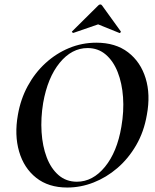

<svg xmlns="http://www.w3.org/2000/svg" viewBox="-20 -827 695 859"><path d="M281 12Q197 12 142 -31.5Q87 -75 65.5 -149Q44 -223 60 -313Q72 -383 104 -442Q136 -501 183.5 -544.5Q231 -588 289 -612Q347 -636 411 -636Q497 -636 553 -593Q609 -550 631.5 -477Q654 -404 637 -313Q624 -237 589 -177Q554 -117 505 -75Q456 -33 398.5 -10.5Q341 12 281 12ZM324 -14Q395 -14 449.5 -80.5Q504 -147 523 -260Q535 -329 530.5 -392Q526 -455 506.5 -504.5Q487 -554 453 -583Q419 -612 372 -612Q301 -612 247 -546Q193 -480 173 -366Q162 -299 166 -236Q170 -173 189 -123Q208 -73 242 -43.5Q276 -14 324 -14ZM309 -680Q307 -679 303.5 -682Q300 -685 303 -687L419 -802Q423 -807 428.5 -807Q434 -807 437 -802L520 -687Q522 -685 519 -681.5Q516 -678 513 -680L419 -718Z"/></svg>

Font: Cormorant Infant Light
Style: Bold Italic
Weight: 700
Italic angle: -10°
Version: Version 4.001